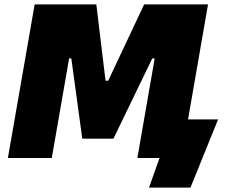

<svg xmlns="http://www.w3.org/2000/svg" viewBox="-20 -720 1049 875"><path d="M16 0H216L295 -454H305L355 -88H497L674 -454H685L606 0H707L659 135H848L974 -176H837L928 -700H637L473 -352H461L419 -700H138Z"/></svg>

Font: Fixel Display 20240404 Black
Style: Italic
Weight: 900
Italic angle: -10°
Designer: AlfaBravo + MacPaw
Foundry: Kyrylo Tkachov, Marchela Mozhyna, Serhii Makarenko, Maria Weinstein, Zakhar Kryvoshyya
Version: Version 1.211;Glyphs 3.2 (3225)